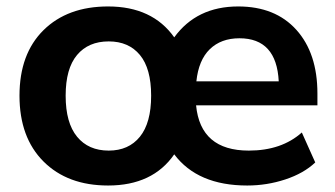

<svg xmlns="http://www.w3.org/2000/svg" viewBox="-20 -570 1048 601"><path d="M318.4 10.7Q191.4 10.7 116.2 -64.5Q41 -139.6 41 -270.5Q41 -401.4 116.2 -475.6Q191.4 -549.8 318.4 -549.8Q457 -549.8 525.4 -453.1Q595.7 -549.8 725.6 -549.8Q841.8 -549.8 907.7 -476.6Q973.6 -403.3 973.6 -277.3V-240.2H593.8Q607.4 -98.6 758.8 -98.6Q861.3 -98.6 924.8 -155.3L966.8 -61.5Q930.7 -27.3 873 -8.3Q815.4 10.7 753.9 10.7Q598.6 10.7 525.4 -86.9Q458 10.7 318.4 10.7ZM320.3 -98.6Q382.8 -98.6 418 -142.1Q453.1 -185.5 453.1 -270.5Q453.1 -355.5 418 -397.9Q382.8 -440.4 320.3 -440.4Q256.8 -440.4 221.2 -397.9Q185.5 -355.5 185.5 -270.5Q185.5 -185.5 221.2 -142.1Q256.8 -98.6 320.3 -98.6ZM594.7 -315.4H852.5Q845.7 -450.2 729.5 -450.2Q671.9 -450.2 636.7 -416Q601.6 -381.8 594.7 -315.4Z"/></svg>

Font: Min Sans Bold
Style: Regular
Weight: 700
Designer: Jinseong-Kim, NotoSansCJK, Nunito
Foundry: Jinseong-Kim
Version: Version 1.400;Glyphs 3.1.2 (3151)